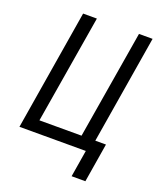

<svg xmlns="http://www.w3.org/2000/svg" viewBox="-161 -836 923 1101"><g transform="rotate(20 300.0 -285.5)"><path d="M494 164H410L437 0H32L153 -735H237L127 -74H384L494 -735H577L468 -74H533Z"/></g></svg>

Font: Zed Sans Extended
Style: Italic
Weight: 400
Width: 7
Italic angle: -9°
Designer: Belleve Invis
Foundry: Belleve Invis
Version: Version 1.0.0; ttfautohint (v1.8.4)